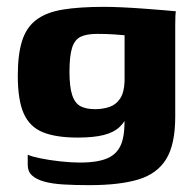

<svg xmlns="http://www.w3.org/2000/svg" viewBox="-20 -421 572 561"><path d="M241 120Q199 120 165.5 118Q132 116 109 109.5Q86 103 73.5 91.5Q61 80 61 61Q61 55 61 45Q61 35 61 31Q71 36 97.5 41.5Q124 47 156 50.5Q188 54 213 54Q271 54 300 38.5Q329 23 338 -11.5Q347 -46 342 -100L359 -98Q348 -68 330.5 -51Q313 -34 283 -26.5Q253 -19 207 -19Q144 -19 105.5 -34.5Q67 -50 49.5 -89Q32 -128 32 -200Q32 -262 44.5 -301.5Q57 -341 86 -363Q115 -385 163.5 -393Q212 -401 285 -401Q307 -401 339 -399.5Q371 -398 403.5 -395.5Q436 -393 461 -391Q486 -389 494 -388Q493 -385 492.5 -374Q492 -363 492 -348.5Q492 -334 492 -319V-80Q492 1 465.5 44Q439 87 384 103.5Q329 120 241 120ZM258 -102Q280 -102 299.5 -108.5Q319 -115 331 -133Q343 -151 344 -184V-318Q336 -319 313 -320.5Q290 -322 264 -322Q233 -322 215.5 -313.5Q198 -305 190.5 -281Q183 -257 183 -211Q183 -167 191 -143Q199 -119 215.5 -110.5Q232 -102 258 -102Z"/></svg>

Font: Genos Thin
Style: Bold
Weight: 700
Version: Version 1.010